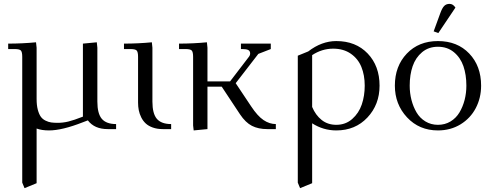

<svg xmlns="http://www.w3.org/2000/svg" viewBox="-20 -663 2529 986"><path d="M22 -411.1V-439Q94.7 -439 165 -445.8L168 -418V-154.8Q168 -122.6 174.1 -99.6Q180.2 -76.7 189.5 -63.7Q198.7 -50.8 213.9 -43.5Q229 -36.1 242.9 -34.2Q256.8 -32.2 275.9 -32.2Q303.2 -32.2 330.8 -38.8Q358.4 -45.4 405.8 -64V-439L477.1 -445.8L480 -418V-141.1Q480 -79.6 502.9 -52.7Q525.9 -25.9 576.2 -25.9V0H533.2Q464.8 0 431.2 -44.9L405.8 -35.2Q298.8 6.8 231.9 6.8Q193.8 6.8 168 -2.9V277.8L106 303.2L94.2 274.9V-371.1Q94.2 -396 87.2 -403.6Q80.1 -411.1 55.2 -411.1Z M616.7 -411.1V-439Q689.5 -439 759.8 -445.8L762.7 -418V-141.1Q762.7 -79.6 785.6 -52.7Q808.6 -25.9 858.9 -25.9V0H815.9Q787.1 0 764.6 -8.1Q742.2 -16.1 728.3 -29.1Q714.4 -42 705.3 -60.3Q696.3 -78.6 692.6 -97.2Q689 -115.7 689 -136.2V-371.1Q689 -396 681.9 -403.6Q674.8 -411.1 649.9 -411.1Z M899.4 -411.1V-439Q972.2 -439 1042.5 -445.8L1045.4 -418V-245.1H1161.6L1257.3 -370.1Q1264.6 -378.9 1264.6 -388.2Q1264.6 -400.9 1255.1 -406Q1245.6 -411.1 1225.6 -411.1H1217.3V-439H1370.6V-411.1L1306.6 -386.2L1190.4 -235.8L1269.5 -117.2Q1302.7 -66.9 1333.3 -46.4Q1363.8 -25.9 1396.5 -25.9V0H1352.5Q1306.6 0 1273.7 -16.8Q1240.7 -33.7 1212.4 -76.2L1118.7 -217.8H1045.4V0L974.6 6.8L971.7 -19V-371.1Q971.7 -396 964.6 -403.6Q957.5 -411.1 932.6 -411.1Z M1509.3 274.9V-377L1563 -398.9Q1631.8 -452.1 1707 -452.1Q1807.1 -452.1 1868.2 -388.2Q1929.2 -324.2 1929.2 -223.1Q1929.2 -126 1866.9 -59.6Q1804.7 6.8 1707 6.8Q1640.1 6.8 1583 -29.8V277.8L1521 303.2ZM1583 -113.8Q1600.6 -71.8 1631.8 -46.9Q1663.1 -22 1707 -22Q1754.9 -22 1788.8 -52Q1822.8 -82 1837.9 -126.5Q1853 -170.9 1853 -223.1Q1853 -276.9 1835.9 -319.1Q1818.8 -361.3 1781.5 -387.2Q1744.1 -413.1 1690.9 -413.1Q1633.3 -413.1 1583 -379.9Z M2007.8 -223.1Q2007.8 -323.2 2069.1 -387.7Q2130.4 -452.1 2229 -452.1Q2328.6 -452.1 2389.6 -388.2Q2450.7 -324.2 2450.7 -223.1Q2450.7 -160.2 2423.3 -107.9Q2396 -55.7 2345 -24.4Q2293.9 6.8 2229 6.8Q2132.8 6.8 2070.3 -60.3Q2007.8 -127.4 2007.8 -223.1ZM2084 -223.1Q2084 -185.1 2093 -149.9Q2102.1 -114.7 2119.1 -85.7Q2136.2 -56.6 2164.8 -39.3Q2193.4 -22 2229 -22Q2265.1 -22 2293.7 -39.3Q2322.3 -56.6 2339.6 -85.7Q2356.9 -114.7 2366 -149.9Q2375 -185.1 2375 -223.1Q2375 -278.8 2359.9 -323Q2344.7 -367.2 2311 -395Q2277.3 -422.9 2229 -422.9Q2181.2 -422.9 2147.7 -395Q2114.3 -367.2 2099.1 -323Q2084 -278.8 2084 -223.1ZM2207 -502 2240.7 -594.2Q2250.5 -621.6 2261 -632.3Q2271.5 -643.1 2288.6 -643.1Q2306.6 -643.1 2318.8 -624L2231 -493.2Z"/></svg>

Font: Dihjauti S
Style: Regular
Weight: 400
Designer: T. Christopher White
Version: Version 3.0.0